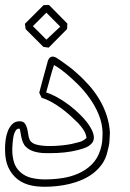

<svg xmlns="http://www.w3.org/2000/svg" viewBox="-20 -753 517 764"><path d="M417 -219.2Q416 -203.1 415.8 -195.8Q415.5 -188.5 414.8 -182.9Q414.1 -177.2 412.6 -170.4Q411.1 -163.6 407.2 -148.4Q400.9 -121.1 386 -100.1Q371.1 -79.1 351.1 -63.7Q331.1 -48.3 306.9 -37.8Q282.7 -27.3 257.3 -21.2Q231.9 -15.1 206.5 -12.5Q181.2 -9.8 158.7 -9.8Q142.1 -9.8 125.5 -11.5Q108.9 -13.2 93.3 -17.8Q77.6 -22.5 63.7 -30.3Q49.8 -38.1 38.6 -49.8Q26.9 -61.5 19.3 -75Q11.7 -88.4 7.3 -102.5Q2.9 -116.7 1.5 -131.6Q0 -146.5 0 -161.6Q0 -177.7 2.4 -196.8Q4.9 -215.8 11.5 -232.2Q18.1 -248.5 29.3 -259.5Q40.5 -270.5 57.6 -270.5Q71.8 -270.5 78.4 -262.2Q85 -253.9 87.9 -241.9Q90.8 -230 92.5 -217.3Q94.2 -204.6 98.6 -195.8Q106.4 -181.6 128.2 -176.8Q149.9 -171.9 176.8 -171.9Q200.7 -171.9 224.9 -174.3Q249 -176.8 265.1 -180.2Q280.8 -183.6 296.4 -188Q312 -192.4 324.2 -204.1Q322.3 -221.2 312.3 -236.3Q302.2 -251.5 290.5 -263.7Q275.9 -278.3 259 -293.5Q242.2 -308.6 223.6 -322.3Q205.1 -335.9 185.3 -346.9Q165.5 -357.9 145.5 -364.3Q143.1 -369.1 140.9 -374Q138.7 -378.9 136.2 -383.8Q138.2 -392.1 141.6 -404.8Q145 -417.5 148.9 -431.9Q152.8 -446.3 156.7 -460.4Q160.6 -474.6 163.8 -486.1Q167 -497.6 168.9 -504.9Q170.9 -512.2 170.9 -512.7V-512.2Q170.9 -511.7 170.4 -511.2Q174.3 -520.5 179 -524.2Q183.6 -527.8 189 -527.8Q197.3 -527.8 206.3 -522Q215.3 -516.1 223.1 -510.7Q239.3 -499.5 255.1 -487.5Q271 -475.6 285.2 -462.4Q312 -439 335.2 -412.6Q358.4 -386.2 376 -356.4Q393.6 -326.7 404.5 -293.5Q415.5 -260.3 417.5 -224.1ZM388.2 -222.7Q387.7 -260.7 373.3 -295.9Q358.9 -331.1 337.2 -361.6Q315.4 -392.1 290.3 -417Q265.1 -441.9 243.9 -459.5Q222.7 -477.1 208.5 -486.1Q194.3 -495.1 194.8 -493.7Q190.4 -481 187 -469.5Q183.6 -458 180.2 -445.6Q176.8 -433.1 172.9 -418.5Q168.9 -403.8 163.6 -385.3Q182.1 -379.4 202.4 -368.7Q222.7 -357.9 242.4 -344Q262.2 -330.1 280.3 -314.2Q298.3 -298.3 312 -283.2Q317.9 -276.9 325 -267.8Q332 -258.8 338.4 -248.5Q344.7 -238.3 349.1 -227.3Q353.5 -216.3 353.5 -206.1Q353.5 -193.8 347.4 -185.5Q341.3 -177.2 332.3 -171.6Q323.2 -166 312.5 -162.6Q301.8 -159.2 293 -156.7Q265.1 -149.4 236.8 -146.5Q208.5 -143.6 179.2 -143.6Q169.4 -143.6 158 -143.8Q146.5 -144 135 -145.8Q123.5 -147.5 112.5 -151.1Q101.6 -154.8 92.3 -161.1Q81.5 -168.5 76.2 -177.2Q70.8 -186 67.9 -196Q64.9 -206.1 63.2 -216.8Q61.5 -227.5 59.1 -238.8Q58.6 -239.3 58.3 -239.7Q58.1 -240.2 57.6 -240.7H57.1Q56.6 -241.2 55.7 -241.2Q48.8 -241.2 44.2 -235.6Q39.6 -230 36.6 -221.2Q33.7 -212.4 32.2 -201.9Q30.8 -191.4 30 -181.9Q29.3 -172.4 29.1 -165.3Q28.8 -158.2 28.8 -156.2Q28.8 -131.3 35.4 -108.4Q42 -85.4 60.5 -68.4Q80.1 -50.8 106 -44.9Q131.8 -39.1 158.7 -39.1Q192.9 -39.1 227.3 -44.2Q261.7 -49.3 291.7 -62.5Q321.8 -75.7 345 -98.4Q368.2 -121.1 379.4 -156.7Q382.3 -166.5 384 -174.1Q385.7 -181.6 386.5 -189Q387.2 -196.3 387.5 -204.3Q387.7 -212.4 388.2 -222.7ZM247.1 -637.7Q228.5 -619.1 210.4 -600.6Q192.4 -582 173.8 -563.5Q168.5 -564.5 163.3 -564.9Q158.2 -565.4 152.8 -566.4Q117.2 -601.6 82 -637.2Q81.1 -642.6 80.6 -647.7Q80.1 -652.8 79.1 -658.2Q97.7 -676.8 116.2 -695.3Q134.8 -713.9 153.3 -732.4Q158.7 -732.9 164.1 -733.2Q169.4 -733.4 174.8 -733.4Q193.4 -714.8 211.4 -696.3Q229.5 -677.7 248 -659.2ZM219.7 -647Q211.9 -654.8 205.3 -661.4Q198.7 -668 192.1 -674.6Q185.5 -681.2 179 -688Q172.4 -694.8 164.6 -702.6L110.8 -648.9Q124.5 -635.7 137.7 -622.3Q150.9 -608.9 164.6 -595.2Z"/></svg>

Font: XB Kayhan Pook
Style: Regular
Weight: 700
Designer: Behnam
Foundry: Irmug
Version: Version 7.300 2009